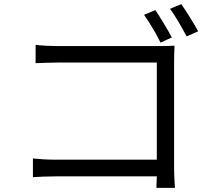

<svg xmlns="http://www.w3.org/2000/svg" viewBox="-20 -874 1040 933"><path d="M815 -692C795 -730 758 -791 735 -825L680 -802C705 -767 740 -709 760 -667ZM826 -574C826 -598 827 -629 828 -652C809 -651 779 -650 754 -650H262C230 -650 186 -652 153 -656V-567C176 -568 226 -570 263 -570H742V-98H251C209 -98 166 -101 140 -104V-13C167 -15 212 -17 253 -17H742C741 7 740 28 740 39H830C829 23 826 -22 826 -58ZM806 -831C833 -796 865 -738 887 -697L943 -722C922 -760 885 -820 861 -854Z"/></svg>

Font: Noto Sans JP Regular
Style: Regular
Weight: 400
Designer: Ryoko NISHIZUKA (kana & ideographs); Paul D. Hunt (Latin, Greek & Cyrillic); Wenlong ZHANG (bopomofo); Sandoll Communica
Foundry: Adobe Systems Incorporated
Version: Version 1.004;PS 1.004;hotconv 1.0.82;makeotf.lib2.5.63406